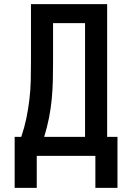

<svg xmlns="http://www.w3.org/2000/svg" viewBox="-20 -755 640 930"><path d="M51 155V-92H83Q98 -136 107.5 -181.5Q117 -227 122.5 -273.5Q128 -320 129 -366.5Q130 -413 130 -459V-735H499V-92H549V155H442V0H158V155ZM194 -92H392V-643H237V-459Q237 -413 236 -366.5Q235 -320 230.5 -274Q226 -228 217 -182.5Q208 -137 194 -92Z"/></svg>

Font: Iosevka Curly SmBdEx
Style: Regular
Weight: 600
Width: 7
Monospace: yes
Designer: Belleve Invis
Foundry: Belleve Invis
Version: Version 11.1.0; ttfautohint (v1.8.3)